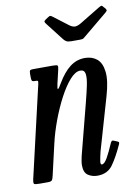

<svg xmlns="http://www.w3.org/2000/svg" viewBox="-86 -808 637 876"><g transform="rotate(-10 233.0 -370.0)"><path d="M89.5 -520H179.5Q198.5 -520 201.8 -516.5Q205 -513 201.5 -498.5L186.5 -434.5Q181 -410 185 -410.8Q189 -411.5 202 -434.5Q230 -482 260.8 -505.5Q291.5 -529 330 -529Q363 -529 385.2 -510.8Q407.5 -492.5 412.5 -451.2Q417.5 -410 397.5 -341L326.5 -96Q324.5 -89 320.8 -70.8Q317 -52.5 317 -48.5Q317 -37 322.5 -37Q334.5 -37 348.8 -62.2Q363 -87.5 380 -127Q383 -133 386 -135Q389 -137 396 -134L409 -128.5Q415.5 -126 416.8 -123.5Q418 -121 415.5 -114.5Q390 -58.5 365.5 -24.2Q341 10 294 10Q270 10 251 -2.5Q232 -15 232 -49.5Q232 -57 234 -69.5Q236 -82 238.5 -92L300 -330Q311 -372.5 317.8 -405.5Q324.5 -438.5 321.5 -457.2Q318.5 -476 299.5 -476Q276.5 -476 251 -447.2Q225.5 -418.5 201 -372Q176.5 -325.5 156.5 -271.8Q136.5 -218 125 -167.5L92 -24.5Q89.5 -13 85.8 -6.5Q82 0 66.5 0H27.5Q6 0 2.2 -3.8Q-1.5 -7.5 2 -24.5L100 -447.5Q103 -460.5 101 -462.8Q99 -465 93 -465H88.5Q76 -465 73.8 -469.5Q71.5 -474 71.5 -486.5V-500.5Q71.5 -513 74.5 -516.5Q77.5 -520 89.5 -520ZM247.5 -630.5 183 -713.5Q178 -720 177.5 -723.8Q177 -727.5 185 -733L195.5 -740Q205 -746.5 208.5 -745.5Q212 -744.5 219.5 -739L286.5 -688Q299.5 -678.5 311 -678.2Q322.5 -678 339.5 -688L435 -746Q444 -751.5 447.5 -750Q451 -748.5 456 -741.5L460 -737.5Q465.5 -731 466 -727Q466.5 -723 458 -716L350.5 -627Q344 -621.5 339.5 -618.2Q335 -615 323 -615H283Q267.5 -615 260.2 -619.2Q253 -623.5 247.5 -630.5Z"/></g></svg>

Font: Besley* Condensed
Style: Italic
Weight: 400
Width: 3
Italic angle: -13°
Designer: Owen Earl
Foundry: indestructible type*
Version: Version 3.000; ttfautohint (v1.8.3)